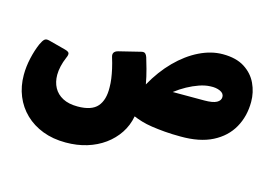

<svg xmlns="http://www.w3.org/2000/svg" viewBox="-92 -675 1494 1059"><g transform="rotate(15 655.0 -145.5)"><path d="M349 202Q276 202 217.5 179.5Q159 157 117 116.5Q75 76 52.5 21Q30 -34 30 -99Q30 -146 41 -195Q52 -244 69 -283Q80 -307 89.5 -315Q99 -323 117 -318L212 -293Q235 -287 237.5 -277.5Q240 -268 232 -251Q220 -223 214 -196.5Q208 -170 208 -147Q208 -106 225 -74.5Q242 -43 276 -25Q310 -7 361 -7Q441 -7 474 -45Q507 -83 505 -155Q505 -178 501.5 -203.5Q498 -229 491.5 -258Q485 -287 475 -319Q465 -350 499 -359L625 -390Q639 -393 646 -386.5Q653 -380 657 -368L675 -306Q681 -285 685.5 -264Q690 -243 694 -222Q740 -305 800.5 -366Q861 -427 928.5 -460Q996 -493 1062 -493Q1138 -493 1186 -462.5Q1234 -432 1257 -383Q1280 -334 1280 -279Q1280 -197 1243.5 -132Q1207 -67 1134.5 -30Q1062 7 952 6Q903 6 862 2.5Q821 -1 787.5 -6Q754 -11 727.5 -19Q701 -27 680 -36Q670 18 641 61.5Q612 105 568.5 136.5Q525 168 469.5 185Q414 202 349 202ZM848 -220H1028Q1077 -220 1098.5 -232Q1120 -244 1120 -264Q1120 -285 1096.5 -295.5Q1073 -306 1041 -304Q1011 -303 978 -291.5Q945 -280 912 -262Q879 -244 848 -220Z"/></g></svg>

Font: Rubik Black
Style: Italic
Weight: 900
Italic angle: -12°
Designer: Hubert and Fischer
Foundry: Hubert and Fischer
Version: Version 2.300;gftools[0.9.30]